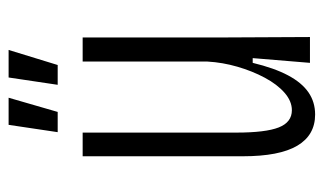

<svg xmlns="http://www.w3.org/2000/svg" viewBox="-173 -567 752 446"><g transform="rotate(-90 203.0 -344.0)"><path d="M160 12Q112 12 87.5 -29.5Q63 -71 63 -156V-528H118V-171Q118 -103 130 -72.5Q142 -42 170 -42Q191 -42 210.5 -59Q230 -76 245.5 -105Q261 -134 271 -168.5Q281 -203 283 -238V-528H339V-199L340 0H280L291 -133H280Q268 -83 251 -51Q234 -19 211.5 -3.5Q189 12 160 12ZM166 -586H119L136 -700H199ZM275 -586H229L246 -700H310Z"/></g></svg>

Font: Bricolage Grotesque 24pt Condensed ExtraLight
Style: Regular
Weight: 250
Width: 3
Designer: Mathieu Triay
Foundry: Atelier Triay
Version: Version 1.001;gftools[0.9.33.dev8+g029e19f]